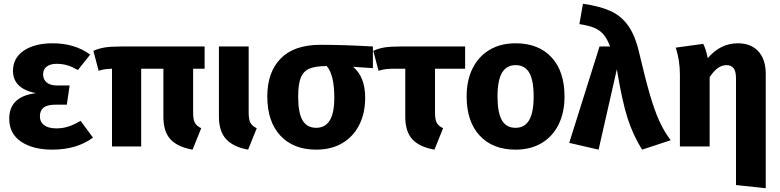

<svg xmlns="http://www.w3.org/2000/svg" viewBox="-20 -778 4142 1020"><path d="M459 -488 394 -406Q364 -423 338 -431Q312 -439 281 -439Q248 -439 228.5 -424.5Q209 -410 209 -383Q209 -356 228 -340Q247 -324 283 -324H350L335 -222H276Q232 -222 212 -206.5Q192 -191 192 -160Q192 -130 214.5 -113Q237 -96 280 -96Q313 -96 342.5 -105.5Q372 -115 408 -136L474 -47Q433 -16 378 0.5Q323 17 258 17Q155 17 92 -25.5Q29 -68 29 -147Q29 -266 171 -283Q49 -307 49 -402Q49 -470 106.5 -509Q164 -548 260 -548Q377 -548 459 -488Z M1006 -413V-179Q1006 -143 1015.5 -125.5Q1025 -108 1049 -97L1003 17Q924 3 886 -37.5Q848 -78 848 -158V-413H730V0H575V-413Q551 -412 537 -410Q523 -408 504 -402L476 -508Q506 -521 537.5 -526Q569 -531 624 -531H1067V-413Z M1344 -97 1298 17Q1220 3 1181.5 -38.5Q1143 -80 1143 -159V-531H1301V-179Q1301 -143 1310.5 -125.5Q1320 -108 1344 -97Z M1961 -416 1856 -423Q1920 -369 1920 -259Q1920 -177 1888.5 -114.5Q1857 -52 1798.5 -17.5Q1740 17 1660 17Q1539 17 1469.5 -57.5Q1400 -132 1400 -266Q1400 -394 1471 -467Q1542 -540 1683 -540Q1806 -540 1961 -531ZM1756 -259Q1756 -380 1716 -427H1715Q1656 -427 1624 -413.5Q1592 -400 1578 -365.5Q1564 -331 1564 -265Q1564 -178 1587.5 -138.5Q1611 -99 1660 -99Q1708 -99 1732 -138.5Q1756 -178 1756 -259Z M2291 -413V-179Q2291 -143 2300.5 -125.5Q2310 -108 2334 -97L2288 17Q2209 3 2171 -37.5Q2133 -78 2133 -158V-413H2085Q2048 -413 2031 -411Q2014 -409 1991 -402L1963 -508Q1992 -521 2022.5 -526Q2053 -531 2104 -531H2451V-413Z M2979 -265Q2979 -180 2947.5 -116.5Q2916 -53 2857.5 -18Q2799 17 2719 17Q2598 17 2528.5 -57.5Q2459 -132 2459 -266Q2459 -351 2490.5 -414.5Q2522 -478 2580.5 -513Q2639 -548 2719 -548Q2841 -548 2910 -473.5Q2979 -399 2979 -265ZM2623 -266Q2623 -179 2646.5 -139Q2670 -99 2719 -99Q2767 -99 2791 -139.5Q2815 -180 2815 -265Q2815 -352 2791.5 -392Q2768 -432 2719 -432Q2671 -432 2647 -391.5Q2623 -351 2623 -266Z M3376 -496Q3409 -356 3433 -274Q3457 -192 3482 -136.5Q3507 -81 3543 -33L3391 17Q3342 -62 3313.5 -151.5Q3285 -241 3257 -410L3160 17L3004 -19L3165 -531H3221Q3206 -571 3187.5 -593.5Q3169 -616 3139.5 -629Q3110 -642 3058 -650L3077 -758Q3168 -745 3224.5 -719Q3281 -693 3318 -640.5Q3355 -588 3376 -496Z M4048 -385V222L3890 205V-361Q3890 -400 3877 -416Q3864 -432 3840 -432Q3815 -432 3793 -416Q3771 -400 3750 -368V0H3592V-382Q3592 -457 3570 -525L3716 -545Q3731 -515 3740 -469Q3807 -548 3900 -548Q3969 -548 4008.5 -505.5Q4048 -463 4048 -385Z"/></svg>

Font: Fira Sans BGR
Style: Bold
Weight: 700
Designer: bBox Type GmbH & Carrois Corporate GbR & Edenspiekermann AG
Foundry: bBox Type GmbH & Carrois Corporate GbR & Edenspiekermann AG
Version: Version 4.301